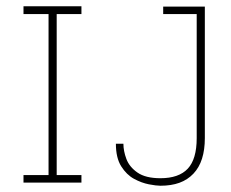

<svg xmlns="http://www.w3.org/2000/svg" viewBox="-20 -583 739 613"><path d="M135 -18V-545H161V-18ZM55 0V-24H240V0ZM55 -538V-563H240V-538ZM492 10Q479 10 455.5 5.5Q432 1 408 -12Q384 -25 367 -52Q350 -79 350 -124H374Q374 -101 383.5 -75.5Q393 -50 419 -32Q445 -14 492 -14Q551 -14 579.5 -44.5Q608 -75 608 -142V-545H634V-142Q634 -105 625 -76.5Q616 -48 597.5 -28.5Q579 -9 553 0.5Q527 10 492 10ZM501 -538V-562H634V-538Z"/></svg>

Font: Darker Grotesque Light
Style: Regular
Weight: 300
Designer: Gabriel Lam
Foundry: TypeRant
Version: Version 1.000;gftools[0.9.28]